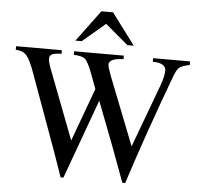

<svg xmlns="http://www.w3.org/2000/svg" viewBox="-59 -947 1062 1019"><g transform="rotate(5 472.0 -437.5)"><path d="M627 -719H593L471 -822L350 -719H316L440 -886H502ZM932 -662V-643Q892 -635 877.5 -623.5Q863 -612 849 -573Q735 -267 645 11H630Q569 -158 470 -412L316 11H301Q267 -90 199.5 -274Q132 -458 109 -523Q84 -595 63.5 -618.5Q43 -642 5 -643V-662H249V-643Q212 -642 198.5 -635Q185 -628 185 -612Q185 -595 196 -565L340 -189L444 -472L416 -547Q392 -612 375 -627Q358 -642 314 -643V-662H579V-643Q502 -641 502 -608Q502 -595 519 -550L662 -186L788 -525Q805 -573 805 -602Q805 -642 735 -643V-662Z"/></g></svg>

Font: STIX MathJax Latin
Style: Regular
Weight: 400
Designer: MicroPress Inc., with final additions and corrections provided by Coen Hoffman, Elsevier (retired)
Version: Version 1.1.1